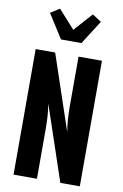

<svg xmlns="http://www.w3.org/2000/svg" viewBox="-105 -1048 710 1107"><g transform="rotate(10 250.0 -494.5)"><path d="M56 0V-735H170L318 -296Q312 -332 309.5 -368.5Q307 -405 307 -441V-735H444V0H330L182 -439Q188 -403 190.5 -366.5Q193 -330 193 -294V0ZM190 -815 101 -955 154 -989 250 -882 346 -989 399 -955 310 -815Z"/></g></svg>

Font: Iosevka SS18 Heavy
Style: Regular
Weight: 900
Monospace: yes
Designer: Belleve Invis
Foundry: Belleve Invis
Version: Version 25.1.1; ttfautohint (v1.8.4)